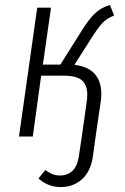

<svg xmlns="http://www.w3.org/2000/svg" viewBox="-20 -554 507 779"><path d="M350 -398 282 -291Q391 -278 391 -172Q391 -155 388 -137L368 0L357 80Q348 142 312.5 173.5Q277 205 226 205Q175 205 136 170L164 136Q179 147 192.5 152.5Q206 158 225 158Q254 158 274 139Q294 120 300 79L312 0L331 -136Q334 -154 334 -170Q334 -209 312.5 -228Q291 -247 238 -247H147L113 0H57L131 -523H187L154 -292H225L315 -435Q340 -475 364 -498.5Q388 -522 426 -534L443 -491Q412 -479 394 -459Q376 -439 350 -398Z"/></svg>

Font: Fira Sans Condensed Light
Style: Italic
Weight: 300
Width: 3
Italic angle: -8°
Designer: Carrois Corporate & Edenspiekermann AG
Foundry: Carrois Corporate GbR & Edenspiekermann AG
Version: Version 4.203